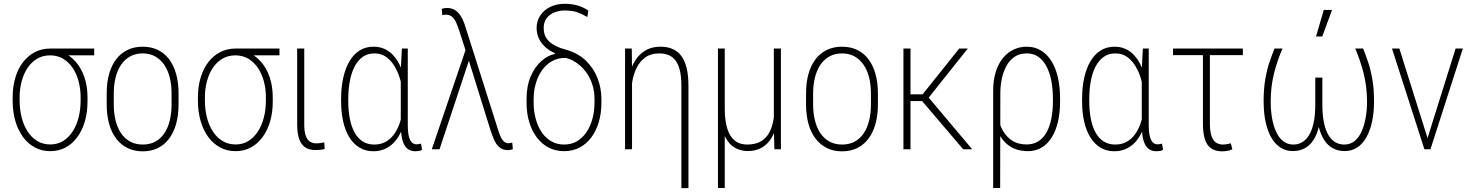

<svg xmlns="http://www.w3.org/2000/svg" viewBox="-20 -783 7719 1007"><path d="M46.4 -254.9V-273.4Q46.4 -328.6 60.3 -375.2Q74.2 -421.9 100.1 -456.1Q126 -490.2 162.4 -509.3Q198.7 -528.3 242.7 -528.3Q253.9 -528.3 263.4 -525.6Q272.9 -522.9 283 -518.6Q293 -514.2 304.7 -509.8Q346.7 -493.7 376.7 -459.5Q406.7 -425.3 422.9 -377.7Q439 -330.1 439 -271.5V-251.5Q439 -194.8 425.3 -147.2Q411.6 -99.6 385.7 -64.2Q359.9 -28.8 324 -9.5Q288.1 9.8 243.7 9.8Q199.2 9.8 162.8 -9.8Q126.5 -29.3 100.3 -64.9Q74.2 -100.6 60.3 -148.9Q46.4 -197.3 46.4 -254.9ZM83 -273.4V-254.9Q83 -208.5 93.5 -167.2Q104 -126 124.5 -94Q145 -62 175 -43.7Q205.1 -25.4 243.7 -25.4Q282.2 -25.4 311.5 -43.7Q340.8 -62 361.3 -94Q381.8 -126 392.3 -167.2Q402.8 -208.5 402.8 -254.9V-273.4Q402.8 -316.4 392.3 -356.2Q381.8 -396 361.3 -426.5Q340.8 -457 311 -474.9Q281.2 -492.7 242.7 -492.7Q204.1 -492.7 174.3 -474.9Q144.5 -457 124.3 -426.5Q104 -396 93.5 -356.2Q83 -316.4 83 -273.4ZM474.1 -528.3V-492.7H242.2V-528.3Z M539.6 -236.3V-292.5Q539.6 -351.1 552.7 -396.7Q565.9 -442.4 590.6 -473.9Q615.2 -505.4 650.1 -521.7Q685.1 -538.1 728 -538.1Q772 -538.1 806.6 -521.7Q841.3 -505.4 865.7 -473.9Q890.1 -442.4 903.3 -396.7Q916.5 -351.1 916.5 -292.5V-236.3Q916.5 -177.7 903.3 -131.8Q890.1 -85.9 865.7 -54.2Q841.3 -22.5 806.6 -5.9Q772 10.7 728.5 10.7Q685.1 10.7 650.4 -5.9Q615.7 -22.5 590.8 -54.2Q565.9 -85.9 552.7 -131.8Q539.6 -177.7 539.6 -236.3ZM576.7 -292.5V-236.3Q576.7 -190.4 586.2 -151.6Q595.7 -112.8 614.7 -84.5Q633.8 -56.2 662.4 -40.5Q690.9 -24.9 728.5 -24.9Q766.6 -24.9 795.2 -40.5Q823.7 -56.2 842.5 -84.5Q861.3 -112.8 870.6 -151.6Q879.9 -190.4 879.9 -236.3V-292.5Q879.9 -337.9 870.4 -376.2Q860.8 -414.6 841.6 -442.9Q822.3 -471.2 793.9 -487.1Q765.6 -502.9 728 -502.9Q690.9 -502.9 662.4 -487.1Q633.8 -471.2 614.7 -442.9Q595.7 -414.6 586.2 -376.2Q576.7 -337.9 576.7 -292.5Z M1018.1 -254.9V-273.4Q1018.1 -328.6 1032 -375.2Q1045.9 -421.9 1071.8 -456.1Q1097.7 -490.2 1134 -509.3Q1170.4 -528.3 1214.4 -528.3Q1225.6 -528.3 1235.1 -525.6Q1244.6 -522.9 1254.6 -518.6Q1264.6 -514.2 1276.4 -509.8Q1318.4 -493.7 1348.4 -459.5Q1378.4 -425.3 1394.5 -377.7Q1410.6 -330.1 1410.6 -271.5V-251.5Q1410.6 -194.8 1397 -147.2Q1383.3 -99.6 1357.4 -64.2Q1331.5 -28.8 1295.7 -9.5Q1259.8 9.8 1215.3 9.8Q1170.9 9.8 1134.5 -9.8Q1098.1 -29.3 1072 -64.9Q1045.9 -100.6 1032 -148.9Q1018.1 -197.3 1018.1 -254.9ZM1054.7 -273.4V-254.9Q1054.7 -208.5 1065.2 -167.2Q1075.7 -126 1096.2 -94Q1116.7 -62 1146.7 -43.7Q1176.8 -25.4 1215.3 -25.4Q1253.9 -25.4 1283.2 -43.7Q1312.5 -62 1333 -94Q1353.5 -126 1364 -167.2Q1374.5 -208.5 1374.5 -254.9V-273.4Q1374.5 -316.4 1364 -356.2Q1353.5 -396 1333 -426.5Q1312.5 -457 1282.7 -474.9Q1252.9 -492.7 1214.4 -492.7Q1175.8 -492.7 1146 -474.9Q1116.2 -457 1095.9 -426.5Q1075.7 -396 1065.2 -356.2Q1054.7 -316.4 1054.7 -273.4ZM1445.8 -528.3V-492.7H1213.9V-528.3Z M1538.6 -528.3H1575.7V-132.3Q1575.7 -89.8 1584.5 -68.1Q1593.3 -46.4 1607.7 -38.8Q1622.1 -31.2 1638.7 -31.2Q1650.4 -31.2 1660.6 -32.7Q1670.9 -34.2 1680.7 -36.1L1683.1 -2Q1674.3 1.5 1659.7 2.7Q1645 3.9 1633.3 3.9Q1605 3.9 1583.7 -8.3Q1562.5 -20.5 1550.5 -50.3Q1538.6 -80.1 1538.6 -132.8Z M1769 -252.9V-263.2Q1769 -325.7 1780.5 -376.2Q1792 -426.8 1813.7 -462.9Q1835.4 -499 1866.9 -518.6Q1898.4 -538.1 1939 -538.1Q1968.8 -538.1 1993.4 -527.8Q2018.1 -517.6 2037.1 -498.5Q2056.2 -479.5 2070.6 -453.4Q2085 -427.2 2094.7 -394.8Q2104.5 -362.3 2109.9 -325.7V-189.9Q2105 -148.9 2091.8 -112.5Q2078.6 -76.2 2057.4 -48.6Q2036.1 -21 2006.1 -5.4Q1976.1 10.3 1938 10.3Q1897.9 10.3 1866.5 -8.3Q1835 -26.9 1813.2 -61.3Q1791.5 -95.7 1780.3 -144.3Q1769 -192.9 1769 -252.9ZM1806.6 -263.2V-252.9Q1806.6 -203.1 1814.7 -161.1Q1822.8 -119.1 1839.4 -88.6Q1856 -58.1 1881.8 -41.5Q1907.7 -24.9 1942.4 -24.9Q1976.6 -24.9 2001.7 -38.6Q2026.9 -52.2 2044.9 -76.4Q2063 -100.6 2074.5 -132.1Q2085.9 -163.6 2091.8 -199.7V-309.6Q2087.4 -339.4 2076.9 -373Q2066.4 -406.7 2048.8 -436.3Q2031.2 -465.8 2005.4 -484.4Q1979.5 -502.9 1943.4 -502.9Q1908.2 -502.9 1882.3 -484.6Q1856.4 -466.3 1839.6 -433.6Q1822.8 -400.9 1814.7 -357.2Q1806.6 -313.5 1806.6 -263.2ZM2087.9 -528.3H2118.7V-128.4Q2118.7 -98.1 2122.1 -78.4Q2125.5 -58.6 2131.8 -47.1Q2138.2 -35.6 2146.7 -30.8Q2155.3 -25.9 2165 -25.9Q2171.4 -25.9 2177.2 -27.3Q2183.1 -28.8 2188 -29.8L2193.8 2Q2185.5 7.8 2176.8 9Q2168 10.3 2158.7 10.3Q2139.6 10.3 2125.2 2.4Q2110.8 -5.4 2101.3 -22Q2091.8 -38.6 2086.9 -64.9Q2082 -91.3 2082 -128.4V-416Z M2441.9 -472.7 2285.2 0H2244.6L2427.7 -538.1L2455.6 -524.9ZM2324.7 -741.2Q2350.1 -741.2 2367.4 -729.5Q2384.8 -717.8 2396.2 -699.5Q2407.7 -681.2 2415 -660.6Q2422.4 -640.1 2427.2 -623L2587.9 -116.2Q2596.2 -88.9 2604 -70.1Q2611.8 -51.3 2622.3 -41.5Q2632.8 -31.7 2647.9 -31.7Q2650.9 -31.7 2657 -32.7Q2663.1 -33.7 2666.5 -35.2L2669.9 -1Q2665.5 1 2658 2.7Q2650.4 4.4 2644 4.4Q2615.7 4.4 2598.4 -11.5Q2581.1 -27.3 2570.8 -51.5Q2560.5 -75.7 2552.2 -101.1L2435.1 -477.5L2391.6 -612.8Q2382.8 -640.1 2374 -661.1Q2365.2 -682.1 2352.3 -694.1Q2339.4 -706.1 2318.8 -706.1Q2316.9 -706.1 2310.1 -705.3Q2303.2 -704.6 2299.8 -703.6L2296.9 -736.3Q2301.3 -738.8 2310.1 -740Q2318.8 -741.2 2324.7 -741.2Z M2794.4 -636.2Q2794.4 -672.4 2813.2 -701.2Q2832 -730 2865.5 -746.6Q2898.9 -763.2 2942.9 -763.2Q2975.1 -763.2 3005.9 -755.1Q3036.6 -747.1 3065.9 -727.5L3060.1 -693.8Q3034.2 -709 3008.3 -718.5Q2982.4 -728 2941.9 -728Q2912.1 -728 2886.7 -717.5Q2861.3 -707 2846.4 -686.8Q2831.5 -666.5 2831.5 -636.2Q2831.5 -616.2 2837.4 -599.6Q2843.3 -583 2857.4 -568.4Q2871.6 -553.7 2895.5 -541.7Q2919.4 -529.8 2954.1 -520.5Q3014.2 -502.9 3054.2 -463.6Q3094.2 -424.3 3114.3 -372.1Q3134.3 -319.8 3134.3 -263.2V-245.1Q3134.3 -189.5 3120.6 -143.1Q3106.9 -96.7 3081.3 -62.3Q3055.7 -27.8 3019.5 -9Q2983.4 9.8 2939 9.8Q2894 9.8 2857.7 -9Q2821.3 -27.8 2795.4 -62.3Q2769.5 -96.7 2755.6 -143.1Q2741.7 -189.5 2741.7 -245.1V-263.2Q2741.7 -333 2763.9 -383.5Q2786.1 -434.1 2820.6 -463.9Q2855 -493.7 2890.6 -500L2890.1 -503.9Q2855 -520.5 2834 -542Q2813 -563.5 2803.7 -587.6Q2794.4 -611.8 2794.4 -636.2ZM2778.8 -263.2V-245.1Q2778.8 -201.2 2789.3 -161.4Q2799.8 -121.6 2820.1 -90.8Q2840.3 -60.1 2870.4 -42.5Q2900.4 -24.9 2939 -24.9Q2977.5 -24.9 3006.8 -42.5Q3036.1 -60.1 3056.6 -90.8Q3077.1 -121.6 3087.6 -161.4Q3098.1 -201.2 3098.1 -245.1V-263.2Q3098.1 -306.6 3085.4 -343.5Q3072.8 -380.4 3051 -408.4Q3029.3 -436.5 3002 -454.8Q2974.6 -473.1 2945.3 -479.5Q2905.3 -479.5 2874.3 -461.7Q2843.3 -443.8 2822 -413.3Q2800.8 -382.8 2789.8 -344Q2778.8 -305.2 2778.8 -263.2Z M3294.9 -415.5V0H3258.3V-528.3H3293.5ZM3289.1 -272H3266.1Q3266.1 -330.1 3277.1 -378.9Q3288.1 -427.7 3310.1 -463.4Q3332 -499 3365.2 -518.6Q3398.4 -538.1 3443.4 -538.1Q3479 -538.1 3506.3 -526.6Q3533.7 -515.1 3552.5 -490.7Q3571.3 -466.3 3581.1 -427Q3590.8 -387.7 3590.8 -332.5V203.6H3553.7V-332.5Q3553.7 -382.8 3545.2 -416Q3536.6 -449.2 3521 -468.3Q3505.4 -487.3 3483.9 -495.1Q3462.4 -502.9 3437 -502.9Q3394 -502.9 3365.5 -482.7Q3336.9 -462.4 3320.1 -429Q3303.2 -395.5 3296.1 -354.5Q3289.1 -313.5 3289.1 -272Z M4038.6 -528.3H4075.7V0H4041.5L4038.6 -122.1ZM4043.5 -245.6 4066.9 -246.6Q4066.9 -190.9 4057.6 -144.3Q4048.3 -97.7 4028.6 -63.2Q4008.8 -28.8 3977.3 -9.8Q3945.8 9.3 3901.9 9.3Q3867.7 9.3 3837.4 -6.3Q3807.1 -22 3785.9 -60.1Q3764.6 -98.1 3757.3 -164.6L3756.8 -216.3H3781.2Q3781.2 -159.2 3790.8 -121.8Q3800.3 -84.5 3816.7 -63.2Q3833 -42 3854 -33.4Q3875 -24.9 3898.4 -24.9Q3942.9 -24.9 3971.4 -42Q4000 -59.1 4015.6 -89.4Q4031.2 -119.6 4037.4 -159.7Q4043.5 -199.7 4043.5 -245.6ZM3745.6 -528.3H3781.2V203.1H3745.6Z M4207.5 -236.3V-292.5Q4207.5 -351.1 4220.7 -396.7Q4233.9 -442.4 4258.5 -473.9Q4283.2 -505.4 4318.1 -521.7Q4353 -538.1 4396 -538.1Q4439.9 -538.1 4474.6 -521.7Q4509.3 -505.4 4533.7 -473.9Q4558.1 -442.4 4571.3 -396.7Q4584.5 -351.1 4584.5 -292.5V-236.3Q4584.5 -177.7 4571.3 -131.8Q4558.1 -85.9 4533.7 -54.2Q4509.3 -22.5 4474.6 -5.9Q4439.9 10.7 4396.5 10.7Q4353 10.7 4318.4 -5.9Q4283.7 -22.5 4258.8 -54.2Q4233.9 -85.9 4220.7 -131.8Q4207.5 -177.7 4207.5 -236.3ZM4244.6 -292.5V-236.3Q4244.6 -190.4 4254.2 -151.6Q4263.7 -112.8 4282.7 -84.5Q4301.8 -56.2 4330.3 -40.5Q4358.9 -24.9 4396.5 -24.9Q4434.6 -24.9 4463.1 -40.5Q4491.7 -56.2 4510.5 -84.5Q4529.3 -112.8 4538.6 -151.6Q4547.9 -190.4 4547.9 -236.3V-292.5Q4547.9 -337.9 4538.3 -376.2Q4528.8 -414.6 4509.5 -442.9Q4490.2 -471.2 4461.9 -487.1Q4433.6 -502.9 4396 -502.9Q4358.9 -502.9 4330.3 -487.1Q4301.8 -471.2 4282.7 -442.9Q4263.7 -414.6 4254.2 -376.2Q4244.6 -337.9 4244.6 -292.5Z M4755.4 -528.3V0H4718.3V-528.3ZM5055.7 -528.3 4836.4 -252.9H4741.2L4738.8 -288.1H4818.8L5010.7 -528.3ZM5031.7 0 4813.5 -256.3 4836.4 -288.1 5079.1 0Z M5189 203.1V-306.2Q5189 -362.8 5202.6 -406.2Q5216.3 -449.7 5240.5 -479Q5264.6 -508.3 5296.6 -523.2Q5328.6 -538.1 5365.2 -538.1Q5406.7 -538.1 5439.2 -518.6Q5471.7 -499 5494.4 -462.9Q5517.1 -426.8 5528.6 -376.2Q5540 -325.7 5540 -263.2V-252.9Q5540 -192.9 5528.8 -144.5Q5517.6 -96.2 5495.8 -61.8Q5474.1 -27.3 5442.6 -8.8Q5411.1 9.8 5371.1 9.8Q5332.5 9.8 5302 -2.7Q5271.5 -15.1 5249.5 -38.3Q5227.5 -61.5 5214.1 -93.3Q5200.7 -125 5196.3 -163.6Q5196.3 -164.1 5200.9 -164.8Q5205.6 -165.5 5210 -166.5Q5214.4 -167.5 5214.4 -167.5Q5222.2 -128.4 5241 -95.9Q5259.8 -63.5 5290.3 -44.4Q5320.8 -25.4 5364.7 -25.4Q5399.9 -25.4 5426 -42Q5452.1 -58.6 5469 -89.1Q5485.8 -119.6 5494.1 -161.4Q5502.4 -203.1 5502.4 -252.9V-263.2Q5502.4 -313.5 5494.4 -357.2Q5486.3 -400.9 5469.2 -433.6Q5452.1 -466.3 5426.5 -484.6Q5400.9 -502.9 5365.2 -502.9Q5327.1 -502.9 5300.5 -484.6Q5273.9 -466.3 5257.8 -436Q5241.7 -405.8 5234.1 -369.4Q5226.6 -333 5226.6 -296.4L5225.6 203.1Z M5655.3 -252.9V-263.2Q5655.3 -325.7 5666.7 -376.2Q5678.2 -426.8 5700 -462.9Q5721.7 -499 5753.2 -518.6Q5784.7 -538.1 5825.2 -538.1Q5855 -538.1 5879.6 -527.8Q5904.3 -517.6 5923.3 -498.5Q5942.4 -479.5 5956.8 -453.4Q5971.2 -427.2 5981 -394.8Q5990.7 -362.3 5996.1 -325.7V-189.9Q5991.2 -148.9 5978 -112.5Q5964.8 -76.2 5943.6 -48.6Q5922.4 -21 5892.3 -5.4Q5862.3 10.3 5824.2 10.3Q5784.2 10.3 5752.7 -8.3Q5721.2 -26.9 5699.5 -61.3Q5677.7 -95.7 5666.5 -144.3Q5655.3 -192.9 5655.3 -252.9ZM5692.9 -263.2V-252.9Q5692.9 -203.1 5700.9 -161.1Q5709 -119.1 5725.6 -88.6Q5742.2 -58.1 5768.1 -41.5Q5793.9 -24.9 5828.6 -24.9Q5862.8 -24.9 5887.9 -38.6Q5913.1 -52.2 5931.2 -76.4Q5949.2 -100.6 5960.7 -132.1Q5972.2 -163.6 5978 -199.7V-309.6Q5973.6 -339.4 5963.1 -373Q5952.6 -406.7 5935.1 -436.3Q5917.5 -465.8 5891.6 -484.4Q5865.7 -502.9 5829.6 -502.9Q5794.4 -502.9 5768.6 -484.6Q5742.7 -466.3 5725.8 -433.6Q5709 -400.9 5700.9 -357.2Q5692.9 -313.5 5692.9 -263.2ZM5974.1 -528.3H6004.9V-128.4Q6004.9 -98.1 6008.3 -78.4Q6011.7 -58.6 6018.1 -47.1Q6024.4 -35.6 6033 -30.8Q6041.5 -25.9 6051.3 -25.9Q6057.6 -25.9 6063.5 -27.3Q6069.3 -28.8 6074.2 -29.8L6080.1 2Q6071.8 7.8 6063 9Q6054.2 10.3 6044.9 10.3Q6025.9 10.3 6011.5 2.4Q5997.1 -5.4 5987.5 -22Q5978 -38.6 5973.1 -64.9Q5968.3 -91.3 5968.3 -128.4V-416Z M6498.5 -528.3V-493.7H6132.3V-528.3ZM6289.1 -528.3H6325.7V-135.3Q6325.7 -92.8 6334.5 -68.6Q6343.3 -44.4 6358.6 -34.7Q6374 -24.9 6393.6 -24.9Q6405.8 -24.9 6415.3 -26.9Q6424.8 -28.8 6435.5 -31.2L6443.4 0Q6429.7 6.3 6416 8.5Q6402.3 10.7 6389.2 10.7Q6356 10.7 6333.5 -3.9Q6311 -18.6 6300 -50.8Q6289.1 -83 6289.1 -135.7Z M7087.9 -528.3H7129.4Q7143.1 -494.6 7156 -455.6Q7168.9 -416.5 7177.7 -366.7Q7186.5 -316.9 7186.5 -250.5Q7186.5 -195.3 7176.8 -147.9Q7167 -100.6 7147.7 -65.2Q7128.4 -29.8 7099.6 -10.3Q7070.8 9.3 7032.2 9.3Q6999 9.3 6971.7 -4.9Q6944.3 -19 6924.8 -49.1Q6905.3 -79.1 6894.8 -125.7Q6884.3 -172.4 6884.3 -236.8V-376H6915.5V-235.8Q6915.5 -178.7 6924.1 -138.7Q6932.6 -98.6 6948 -73.5Q6963.4 -48.3 6984.4 -36.6Q7005.4 -24.9 7030.3 -24.9Q7062 -24.9 7084.7 -43.5Q7107.4 -62 7121.6 -94Q7135.7 -126 7142.8 -166.3Q7149.9 -206.5 7149.9 -249.5Q7149.4 -330.1 7131.6 -399.7Q7113.8 -469.2 7087.9 -528.3ZM6664.6 -528.3H6706.5Q6680.2 -469.2 6662.4 -399.7Q6644.5 -330.1 6644.5 -249.5Q6644.5 -214.8 6648.7 -182.1Q6652.8 -149.4 6661.9 -120.8Q6670.9 -92.3 6684.8 -70.6Q6698.7 -48.8 6718.5 -36.9Q6738.3 -24.9 6763.2 -24.9Q6788.1 -24.9 6808.8 -36.6Q6829.6 -48.3 6845.2 -73.5Q6860.8 -98.6 6869.6 -138.7Q6878.4 -178.7 6878.4 -235.8V-376H6909.2V-236.8Q6909.2 -172.4 6898.9 -125.7Q6888.7 -79.1 6869.1 -49.1Q6849.6 -19 6822.3 -4.9Q6794.9 9.3 6761.7 9.3Q6730.5 9.3 6705.8 -3.4Q6681.2 -16.1 6662.6 -39.6Q6644 -63 6631.8 -95.5Q6619.6 -127.9 6613.5 -167.2Q6607.4 -206.5 6607.4 -250.5Q6607.4 -316.9 6616 -366.7Q6624.5 -416.5 6637.7 -455.6Q6650.9 -494.6 6664.6 -528.3ZM6882.3 -591.8 6922.9 -731H6966.3L6915 -591.8Z M7461.4 -40.5 7614.3 -528.3H7652.3L7482.4 0H7453.1ZM7319.3 -528.3 7473.1 -40 7480 0H7450.7L7280.8 -528.3Z"/></svg>

Font: Roboto Condensed ExtraLight
Style: Regular
Weight: 250
Designer: Christian Robertson
Foundry: Google
Version: Version 3.008; 2023